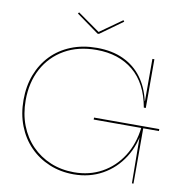

<svg xmlns="http://www.w3.org/2000/svg" viewBox="-99 -1044 1097 1145"><g transform="rotate(10 449.0 -471.5)"><path d="M426 -843.5H417.5L281.5 -941.5L287.5 -949.5L422 -854.5L556 -949.5L562 -941.5ZM422 7.5Q342 7.5 274.2 -20.8Q206.5 -49 156.5 -100.2Q106.5 -151.5 79 -222.2Q51.5 -293 51.5 -378Q51.5 -462 78.2 -531.8Q105 -601.5 154.5 -652.5Q204 -703.5 273.8 -731.5Q343.5 -759.5 429.5 -759.5Q521.5 -759.5 590.2 -727.5Q659 -695.5 702.8 -636.5Q746.5 -577.5 764.5 -496.5H771.5L766 -457Q740.5 -601 652.5 -674Q564.5 -747 429.5 -747Q318 -747 236 -700Q154 -653 109.2 -569.8Q64.5 -486.5 64.5 -378Q64.5 -295.5 91 -227Q117.5 -158.5 165.8 -109Q214 -59.5 279.5 -32.2Q345 -5 422.5 -5Q515.5 -5 590.2 -46.2Q665 -87.5 712.8 -162.2Q760.5 -237 772 -337.5L781.5 -335Q770.5 -232.5 721.5 -155.5Q672.5 -78.5 595.2 -35.5Q518 7.5 422 7.5ZM774.5 0 771.5 -308.5V-345H784V0ZM484 -335V-347H879V-335ZM766 -457V-752H778V-457Z"/></g></svg>

Font: Hepta Slab ExtraLight Thin
Style: Regular
Weight: 250
Version: Version 1.102